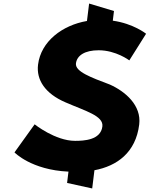

<svg xmlns="http://www.w3.org/2000/svg" viewBox="-20 -952 843 1081"><path d="M481.7 -932 469.6 -833.9C331.4 -810.2 210.4 -719.5 194.2 -588C183.7 -502 234.3 -425 348.1 -376C460.6 -327 563.8 -300 556.4 -240C547 -163 452.1 -159 402.5 -159C291.2 -159 175 -252 175 -252L61.6 -94C61.6 -94 155.6 4.9 365.5 14.3L357.7 78L499.1 109L511.7 6.5C638.5 -17.2 744.4 -92.9 763.8 -251C777.1 -359 685.6 -437 598.4 -476C492.3 -516 402 -549 407.6 -595C413.2 -640 457.9 -669 535.3 -669C633.1 -669 708.1 -612 708.1 -612L802.5 -762C802.5 -762 731.9 -819.1 615.1 -835.6L621.7 -890Z"/></svg>

Font: Hussar
Style: BdSuprExtOblOne
Weight: 700
Foundry: Cannot Into Space Fonts
Version: Version 2.00